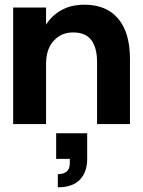

<svg xmlns="http://www.w3.org/2000/svg" viewBox="-20 -528 609 817"><path d="M36 0V-496H176V-423Q200 -462 241.5 -485Q283 -508 339 -508Q433 -508 483 -448.5Q533 -389 533 -277V0H393V-264Q393 -325 368.5 -357.5Q344 -390 291 -390Q241 -390 208.5 -354.5Q176 -319 176 -256V0ZM226 269V213Q277 213 277 167V148H219V39H351V148Q351 204 320 236.5Q289 269 226 269Z"/></svg>

Font: Host Grotesk Black
Style: Regular
Weight: 900
Designer: Doğukan Karapınar based on Poppins by Indian Type Foundry, Jonny Pinhorn
Foundry: Element Type
Version: Version 1.000; ttfautohint (v1.8.4.7-5d5b);gftools[0.9.33]